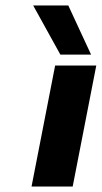

<svg xmlns="http://www.w3.org/2000/svg" viewBox="-20 -680 371 700"><path d="M95 0 181 -441H331L245 0ZM200 -481 101 -660H229L312 -481Z"/></svg>

Font: Teachers
Style: Italic
Weight: 400
Italic angle: -11°
Designer: Alfredo Marco Pradil, Chank Diesel
Version: Version 1.001